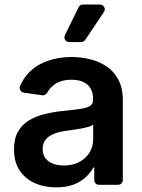

<svg xmlns="http://www.w3.org/2000/svg" viewBox="-20 -799 615 830"><path d="M129.6 -7.8Q88.1 -26.6 64.3 -62.9Q40.5 -99.4 40.5 -153.1Q40.5 -199.2 57.5 -229.4Q74.6 -259.9 104 -277.7Q133.9 -296.2 170.5 -305Q207.7 -314.6 247.5 -318.9Q291.2 -323.2 325.3 -328.1Q354.8 -331.7 368.6 -340.9Q382.5 -349.4 382.5 -367.9V-370Q382.5 -410.2 358.7 -432.2Q334.5 -454.2 290.1 -454.2Q242.5 -454.2 215.2 -433.6Q195 -418.7 183.9 -398.1Q180.8 -392.4 174.9 -389.4Q169 -386.4 162.6 -387.1L83.1 -398.4Q75.3 -399.5 70.1 -405.5Q65 -411.6 65 -419Q65 -422.6 66.8 -427.2Q81.7 -461.6 105.1 -485.4Q138.5 -519.2 185 -535.5Q231.9 -552.6 289.4 -552.6Q327.8 -552.6 367.9 -543.3Q405.9 -534.4 439.3 -513.1Q471.6 -491.5 491.1 -455.6Q511 -419 511 -365.1V-20.6Q511 -12.1 504.8 -6Q498.6 0 490.1 0H408Q399.5 0 393.5 -6Q387.4 -12.1 387.4 -20.6V-74.9H383.2Q371.8 -52.6 350.1 -32.7Q328.5 -12.8 297.2 -0.7Q265.3 11 223 11Q171.5 11 129.6 -7.8ZM190.3 -101.6Q215.9 -83.5 256.4 -83.5Q294.4 -83.5 323.5 -99.1Q351.9 -114.7 367.2 -139.9Q382.8 -165.8 382.8 -195.7V-259.9Q376.1 -254.6 362.2 -250.7Q348 -246.4 330.3 -243.3L295.1 -237.6L264.9 -233.3Q235.8 -229.4 213.4 -220.5Q190 -211.3 177.6 -195.7Q164.4 -180.4 164.4 -155.2Q164.4 -119.7 190.3 -101.6ZM258.5 -637.8Q258.5 -629.3 264.4 -623.2Q270.2 -617.2 279.1 -617.2H331Q336.3 -617.2 340.9 -619.7Q345.5 -622.2 348.4 -626.4L429.3 -747.2Q432.9 -752.1 432.9 -758.5Q432.9 -767 427 -773.3Q421.2 -779.5 412.3 -779.5H338.4Q332.4 -779.5 327.2 -776.3Q322.1 -773.1 319.6 -767.8L260.7 -647Q258.5 -642.4 258.5 -637.8Z"/></svg>

Font: DeltaSans SemiBold
Style: Regular
Weight: 600
Designer: Rasmus Andersson
Foundry: rsms
Version: Version 3.012